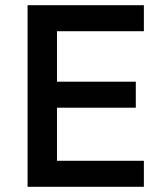

<svg xmlns="http://www.w3.org/2000/svg" viewBox="-20 -718 633 738"><path d="M86 0V-698H533V-598H199V-404H502V-304H199V-100H533V0Z"/></svg>

Font: IBM Plex Sans Devanagari Medium
Style: Regular
Weight: 500
Designer: Mike Abbink, Paul van der Laan, Pieter van Rosmalen, Erin McLaughlin
Foundry: Bold Monday
Version: Version 1.1